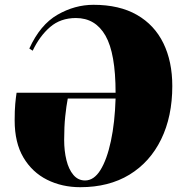

<svg xmlns="http://www.w3.org/2000/svg" viewBox="-20 -765 772 799"><path d="M314 14Q238 14 176 -17Q114 -48 77.5 -109.5Q41 -171 41 -264Q41 -306 43.5 -333Q46 -360 49 -379H461Q461 -543 419 -616.5Q377 -690 296 -690Q232 -690 188.5 -652.5Q145 -615 116 -554L102 -563Q147 -662 219 -703.5Q291 -745 369 -745Q477 -745 550 -703Q623 -661 660 -585Q697 -509 697 -407Q697 -280 650.5 -185Q604 -90 518.5 -38Q433 14 314 14ZM334 -14Q371 -14 398 -57.5Q425 -101 441.5 -178Q458 -255 461 -355H262Q256 -324 251.5 -281Q247 -238 247 -183Q247 -137 256.5 -98.5Q266 -60 285.5 -37Q305 -14 334 -14Z"/></svg>

Font: Literata 72pt Black
Style: Italic
Weight: 900
Italic angle: -2°
Designer: Latin by Veronika Burian and Jose Scaglione. Greek by Irene Vlachou. Cyrillic by Vera Evstafieva
Foundry: TypeTogether
Version: Version 3.002